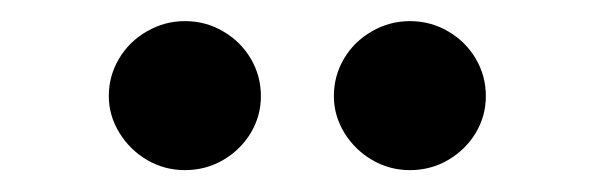

<svg xmlns="http://www.w3.org/2000/svg" viewBox="-20 -763 558 180"><path d="M82 -672.9Q82 -691.9 91.6 -708Q101.1 -724.1 117.7 -733.6Q134.3 -743.2 153.3 -743.2Q172.9 -743.2 189.2 -733.6Q205.6 -724.1 215.1 -708Q224.6 -691.9 224.6 -672.9Q224.6 -654.3 215.1 -638.4Q205.6 -622.6 189.2 -613Q172.9 -603.5 153.3 -603.5Q134.3 -603.5 117.9 -613Q101.6 -622.6 91.8 -638.7Q82 -654.8 82 -672.9ZM293 -672.9Q293 -691.9 302.5 -708Q312 -724.1 328.6 -733.6Q345.2 -743.2 364.3 -743.2Q383.8 -743.2 400.1 -733.6Q416.5 -724.1 426 -708Q435.5 -691.9 435.5 -672.9Q435.5 -654.3 426 -638.4Q416.5 -622.6 400.1 -613Q383.8 -603.5 364.3 -603.5Q345.2 -603.5 328.9 -613Q312.5 -622.6 302.7 -638.7Q293 -654.8 293 -672.9Z"/></svg>

Font: WEMIX Pretendard
Style: Bold
Weight: 700
Designer: Base glyphs from Inter by Rasmus Andersson; Hangeul glyphs from Noto Sans CJK(Source Han Sans) by Jang Soo-young and Kan
Foundry: Kil Hyung-jin
Version: Version 1.000